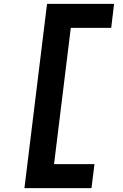

<svg xmlns="http://www.w3.org/2000/svg" viewBox="-20 -853 640 998"><path d="M107 125 224.5 -833H573L558 -708H294L358 -789.5L251.5 76.5L207 0H471L455.5 125Z"/></svg>

Font: Spline Sans Mono
Style: Italic
Weight: 400
Italic angle: -4°
Monospace: yes
Designer: Eben Sorkin, Mirko Velimirovic
Foundry: Sorkin Type
Version: Version 1.004